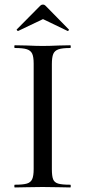

<svg xmlns="http://www.w3.org/2000/svg" viewBox="-20 -824 375 844"><path d="M289 -12Q291 -12 291 -6Q291 0 289 0Q257 0 239 -1L167 -2L97 -1Q78 0 45 0Q43 0 43 -6Q43 -12 45 -12Q81 -12 98 -17Q115 -22 121.5 -36.5Q128 -51 128 -81V-544Q128 -574 121.5 -588Q115 -602 98 -607.5Q81 -613 45 -613Q43 -613 43 -619Q43 -625 45 -625L97 -624Q141 -622 167 -622Q196 -622 240 -624L289 -625Q291 -625 291 -619Q291 -613 289 -613Q253 -613 236.5 -607Q220 -601 214 -586.5Q208 -572 208 -542V-81Q208 -50 213.5 -36Q219 -22 235.5 -17Q252 -12 289 -12ZM169 -804Q175 -804 180 -799L282 -695Q283 -695 283 -693Q283 -691 280.5 -689Q278 -687 277 -688L169 -740L60 -688Q58 -687 55 -690.5Q52 -694 54 -695L157 -799Q162 -804 169 -804Z"/></svg>

Font: Cormorant Infant Medium
Style: Regular
Weight: 500
Designer: Christian Thalmann (Catharsis Fonts)
Foundry: Catharsis Fonts
Version: Version 4.000